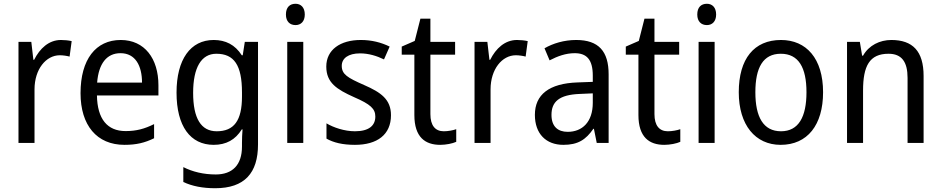

<svg xmlns="http://www.w3.org/2000/svg" viewBox="-20 -824 4992 1018"><path d="M303 -612C239 -612 191 -567 161 -507H157L146 -602H78V-66H163V-350C163 -457 224 -531 297 -531C314 -531 334 -528 349 -524L360 -606C343 -610 322 -612 303 -612Z M620 -612C488 -612 407 -509 407 -330C407 -160 493 -56 640 -56C703 -56 748 -67 797 -91V-166C747 -141 703 -129 646 -129C549 -129 496 -193 494 -318H820V-372C820 -513 747 -612 620 -612ZM619 -542C698 -542 733 -475 733 -386H495C503 -487 546 -542 619 -542Z M1113 -612C990 -612 916 -509 916 -333C916 -155 989 -56 1113 -56C1179 -56 1228 -83 1262 -138H1266C1264 -119 1263 -84 1263 -66V-47C1263 51 1212 101 1124 101C1060 101 1001 87 952 62V141C999 163 1054 174 1121 174C1277 174 1348 93 1348 -58V-602H1278L1267 -531H1262C1226 -587 1176 -612 1113 -612ZM1127 -539C1221 -539 1263 -479 1263 -334V-312C1263 -185 1221 -128 1129 -128C1046 -128 1004 -196 1004 -332C1004 -465 1047 -539 1127 -539Z M1547 -804C1517 -804 1496 -786 1496 -747C1496 -710 1517 -691 1547 -691C1575 -691 1596 -710 1596 -747C1596 -785 1575 -804 1547 -804ZM1588 -602H1503V-66H1588Z M2053 -213C2053 -297 2000 -334 1911 -373C1822 -412 1792 -430 1792 -475C1792 -515 1827 -541 1889 -541C1934 -541 1977 -528 2016 -509L2046 -577C2001 -599 1951 -612 1893 -612C1784 -612 1710 -560 1710 -471C1710 -385 1766 -350 1857 -309C1945 -271 1970 -247 1970 -206C1970 -158 1936 -128 1862 -128C1806 -128 1748 -148 1711 -170V-89C1748 -68 1796 -56 1862 -56C1980 -56 2053 -110 2053 -213Z M2333 -128C2288 -128 2262 -158 2262 -219V-534H2393V-602H2262V-725H2209L2179 -607L2110 -577V-534H2177V-214C2177 -96 2235 -56 2314 -56C2345 -56 2379 -63 2399 -72V-139C2382 -133 2356 -128 2333 -128Z M2721 -612C2657 -612 2609 -567 2579 -507H2575L2564 -602H2496V-66H2581V-350C2581 -457 2642 -531 2715 -531C2732 -531 2752 -528 2767 -524L2778 -606C2761 -610 2740 -612 2721 -612Z M3035 -612C2971 -612 2912 -594 2867 -568L2894 -504C2936 -526 2980 -542 3027 -542C3090 -542 3123 -509 3123 -423V-390L3043 -387C2891 -382 2816 -322 2816 -215C2816 -115 2875 -56 2967 -56C3044 -56 3086 -83 3126 -141H3129L3144 -66H3207V-430C3207 -552 3154 -612 3035 -612ZM3055 -326 3123 -329V-279C3123 -177 3067 -125 2990 -125C2938 -125 2904 -153 2904 -215C2904 -284 2944 -322 3055 -326Z M3521 -128C3476 -128 3450 -158 3450 -219V-534H3581V-602H3450V-725H3397L3367 -607L3298 -577V-534H3365V-214C3365 -96 3423 -56 3502 -56C3533 -56 3567 -63 3587 -72V-139C3570 -133 3544 -128 3521 -128Z M3728 -804C3698 -804 3677 -786 3677 -747C3677 -710 3698 -691 3728 -691C3756 -691 3777 -710 3777 -747C3777 -785 3756 -804 3728 -804ZM3769 -602H3684V-66H3769Z M4344 -335C4344 -514 4255 -612 4121 -612C3978 -612 3897 -512 3897 -335C3897 -161 3985 -56 4119 -56C4261 -56 4344 -161 4344 -335ZM3985 -335C3985 -466 4026 -539 4120 -539C4214 -539 4256 -466 4256 -335C4256 -204 4214 -128 4121 -128C4027 -128 3985 -204 3985 -335Z M4706 -612C4645 -612 4587 -584 4556 -529H4551L4539 -602H4471V-66H4556V-344C4556 -474 4590 -539 4691 -539C4761 -539 4792 -496 4792 -411V-66H4877V-421C4877 -553 4819 -612 4706 -612Z"/></svg>

Font: Noto Sans Malayalam UI SemiCondensed
Style: Regular
Weight: 400
Width: 4
Designer: Jelle Bosma - Monotype Design Team
Foundry: Monotype Imaging Inc.
Version: Version 2.104